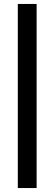

<svg xmlns="http://www.w3.org/2000/svg" viewBox="-20 -950 274 970"><path d="M70 0V-930H165V0Z"/></svg>

Font: Matangi SemiBold
Style: Regular
Weight: 600
Designer: Prashant Pant
Foundry: The Graphic Ant
Version: Version 3.002